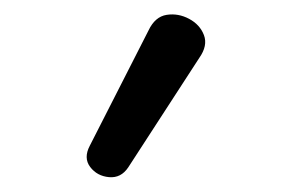

<svg xmlns="http://www.w3.org/2000/svg" viewBox="-20 -788 402 265"><path d="M157 -557Q147 -542 130.5 -543.5Q114 -545 104.5 -557.5Q95 -570 104 -587L185 -746Q194 -765 210 -767.5Q226 -770 241 -762Q256 -754 261.5 -739.5Q267 -725 255 -708Z"/></svg>

Font: Chiron GoRound TC
Style: Regular
Weight: 400
Designer: Ryoko NISHIZUKA 西塚涼子 (kana, bopomofo & ideographs); Paul D. Hunt (Latin, Greek & Cyrillic); Sandoll Communications 산돌커뮤니
Foundry: Adobe
Version: Version 1.000;hotconv 1.1.1;makeotfexe 2.6.0